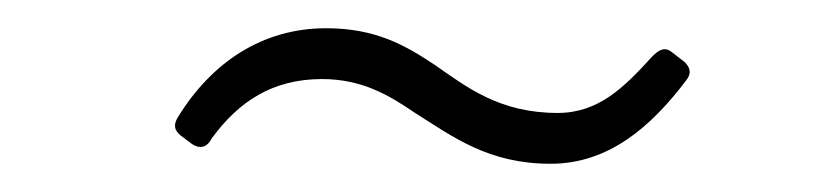

<svg xmlns="http://www.w3.org/2000/svg" viewBox="-20 -362 580 136"><path d="M370 -246C411 -246 441 -272 466 -305C470 -310 469 -314 465 -318L456 -325C451 -329 447 -327 442 -322C422 -300 404 -282 375 -282C334 -282 311 -300 288 -316C267 -330 246 -342 211 -342C166 -342 130 -318 106 -279C103 -274 103 -270 108 -266L116 -260C122 -256 127 -258 130 -264C149 -290 173 -306 208 -306C236 -306 255 -295 274 -282C301 -265 326 -246 370 -246Z"/></svg>

Font: Barlow Condensed ExtraLight
Style: Italic
Weight: 275
Width: 3
Italic angle: -7°
Designer: Jeremy Tribby
Foundry: Tribby Type
Version: Version 1.422;hotconv 1.0.109;makeotfexe 2.5.65596